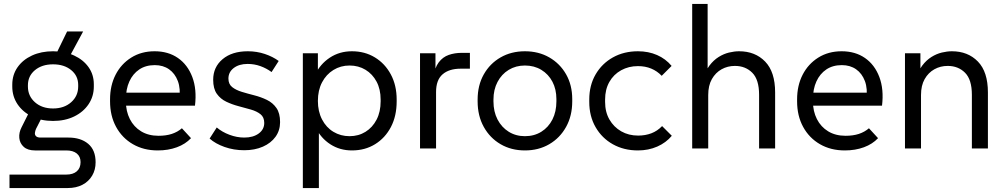

<svg xmlns="http://www.w3.org/2000/svg" viewBox="-20 -750 5079 970"><path d="M28 200V132H315Q349 132 368 115.5Q387 99 387 69Q387 41 368 25.5Q349 10 315 10H157Q120 10 100 -8Q80 -26 77.5 -53Q75 -80 89 -107L134 -197L203 -179L162 -99Q158 -90 156.5 -79.5Q155 -69 162 -62Q169 -55 185 -55H326Q388 -55 425.5 -23.5Q463 8 463 70Q463 108 445.5 137.5Q428 167 396.5 183.5Q365 200 322 200ZM245 -439 319 -591H400L318 -439ZM248 -139Q188 -139 141.5 -161.5Q95 -184 68.5 -223.5Q42 -263 42 -313V-322Q42 -372 68.5 -410Q95 -448 141.5 -469.5Q188 -491 248 -491Q308 -491 354.5 -469.5Q401 -448 427.5 -410.5Q454 -373 454 -324V-313Q454 -263 427.5 -223.5Q401 -184 354.5 -161.5Q308 -139 248 -139ZM248 -202Q304 -202 339.5 -233.5Q375 -265 375 -313V-321Q375 -367 339.5 -396Q304 -425 248 -425Q192 -425 156.5 -395.5Q121 -366 121 -319V-313Q121 -265 156.5 -233.5Q192 -202 248 -202Z M777 10Q706 10 651.5 -21.5Q597 -53 566.5 -109Q536 -165 536 -238V-248Q536 -318 564 -372.5Q592 -427 643 -459Q694 -491 761 -491Q830 -491 879 -457Q928 -423 951.5 -361Q975 -299 965 -216H594V-282H922L886 -247Q893 -302 878.5 -340.5Q864 -379 834 -400Q804 -421 762 -421Q716 -421 683.5 -399Q651 -377 633.5 -338.5Q616 -300 616 -248V-238Q616 -188 636 -148.5Q656 -109 693 -86.5Q730 -64 781 -64Q819 -64 848 -73.5Q877 -83 899 -102L945 -52Q917 -22 873.5 -6Q830 10 777 10Z M1214 9Q1161 9 1114.5 -7.5Q1068 -24 1039 -50L1075 -106Q1102 -83 1139.5 -69Q1177 -55 1214 -55Q1259 -55 1287 -75.5Q1315 -96 1315 -129Q1315 -158 1296 -173Q1277 -188 1247.5 -196.5Q1218 -205 1185.5 -213.5Q1153 -222 1123.5 -236Q1094 -250 1075.5 -276Q1057 -302 1057 -347Q1057 -411 1104.5 -451Q1152 -491 1232 -491Q1277 -491 1317.5 -477.5Q1358 -464 1388 -442L1352 -386Q1326 -405 1295.5 -416Q1265 -427 1231 -427Q1188 -427 1161 -406.5Q1134 -386 1134 -353Q1134 -325 1153 -310Q1172 -295 1201.5 -286Q1231 -277 1264.5 -268.5Q1298 -260 1328 -245.5Q1358 -231 1376.5 -204.5Q1395 -178 1395 -133Q1395 -91 1372 -59Q1349 -27 1308 -9Q1267 9 1214 9Z M1510 200V-481H1586V-354L1571 -371Q1597 -426 1646 -458.5Q1695 -491 1758 -491Q1823 -491 1874 -460Q1925 -429 1954.5 -374Q1984 -319 1984 -247V-238Q1984 -164 1955 -108.5Q1926 -53 1875 -21.5Q1824 10 1758 10Q1697 10 1649 -21Q1601 -52 1575 -105L1591 -123V200ZM1746 -62Q1791 -62 1826.5 -84Q1862 -106 1882.5 -145.5Q1903 -185 1903 -238V-247Q1903 -299 1882.5 -337.5Q1862 -376 1826.5 -397.5Q1791 -419 1746 -419Q1701 -419 1664.5 -396.5Q1628 -374 1607 -334Q1586 -294 1586 -240Q1586 -187 1607 -146.5Q1628 -106 1664.5 -84Q1701 -62 1746 -62Z M2102 0V-481H2180V-358L2169 -359Q2176 -408 2196.5 -435Q2217 -462 2247 -472.5Q2277 -483 2313 -483H2354V-403H2307Q2249 -403 2216 -374.5Q2183 -346 2183 -285V0Z M2632 10Q2563 10 2509 -21.5Q2455 -53 2424 -109Q2393 -165 2393 -238V-247Q2393 -319 2424 -374Q2455 -429 2509 -460Q2563 -491 2632 -491Q2701 -491 2755 -460Q2809 -429 2840 -374.5Q2871 -320 2871 -249V-238Q2871 -165 2840 -109Q2809 -53 2755 -21.5Q2701 10 2632 10ZM2632 -62Q2679 -62 2715 -84.5Q2751 -107 2771 -146.5Q2791 -186 2791 -238V-249Q2791 -299 2771 -337Q2751 -375 2715 -397Q2679 -419 2632 -419Q2586 -419 2550 -397Q2514 -375 2493.5 -336Q2473 -297 2473 -247V-238Q2473 -186 2493.5 -146.5Q2514 -107 2550 -84.5Q2586 -62 2632 -62Z M3203 10Q3132 10 3076.5 -21Q3021 -52 2989 -107.5Q2957 -163 2957 -235V-247Q2957 -319 2989 -374Q3021 -429 3076.5 -460Q3132 -491 3203 -491Q3256 -491 3299.5 -472Q3343 -453 3373 -417L3323 -367Q3300 -391 3270 -403.5Q3240 -416 3203 -416Q3156 -416 3118 -395Q3080 -374 3058.5 -336Q3037 -298 3037 -247V-235Q3037 -184 3059 -146Q3081 -108 3118.5 -86.5Q3156 -65 3204 -65Q3240 -65 3270.5 -76.5Q3301 -88 3325 -113L3374 -64Q3345 -29 3300.5 -9.5Q3256 10 3203 10Z M3477 0V-730H3555V-351H3533Q3544 -392 3564.5 -419Q3585 -446 3610.5 -462Q3636 -478 3663 -484.5Q3690 -491 3714 -491Q3795 -491 3845.5 -439Q3896 -387 3896 -283V0H3815V-271Q3815 -348 3780.5 -382.5Q3746 -417 3693 -417Q3656 -417 3625.5 -400Q3595 -383 3576.5 -350.5Q3558 -318 3558 -270V0Z M4248 10Q4177 10 4122.5 -21.5Q4068 -53 4037.5 -109Q4007 -165 4007 -238V-248Q4007 -318 4035 -372.5Q4063 -427 4114 -459Q4165 -491 4232 -491Q4301 -491 4350 -457Q4399 -423 4422.5 -361Q4446 -299 4436 -216H4065V-282H4393L4357 -247Q4364 -302 4349.5 -340.5Q4335 -379 4305 -400Q4275 -421 4233 -421Q4187 -421 4154.5 -399Q4122 -377 4104.5 -338.5Q4087 -300 4087 -248V-238Q4087 -188 4107 -148.5Q4127 -109 4164 -86.5Q4201 -64 4252 -64Q4290 -64 4319 -73.5Q4348 -83 4370 -102L4416 -52Q4388 -22 4344.5 -6Q4301 10 4248 10Z M4552 0V-481H4630V-351H4608Q4619 -392 4639.5 -419Q4660 -446 4685.5 -462Q4711 -478 4738 -484.5Q4765 -491 4789 -491Q4870 -491 4920.5 -439Q4971 -387 4971 -283V0H4890V-271Q4890 -348 4855.5 -382.5Q4821 -417 4768 -417Q4731 -417 4700.5 -400Q4670 -383 4651.5 -350.5Q4633 -318 4633 -270V0Z"/></svg>

Font: SUSE
Style: Regular
Weight: 400
Designer: Rene Bieder
Foundry: SUSE
Version: Version 1.000